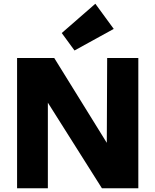

<svg xmlns="http://www.w3.org/2000/svg" viewBox="-20 -1003 828 1023"><path d="M377 -734 309 -827 488 -983 586 -849ZM71 0V-694H269L549 -242L551 -694H717V0H523L235 -456V0Z"/></svg>

Font: Cantarell Extra Bold
Style: Regular
Weight: 800
Designer: Dave Crossland, Nikolaus Waxweiler, Florian Fecher, Jacques Le Bailly, Eben Sorkin, Alexei Vanyashin, Alexios Zavras, Em
Version: Version 0.303